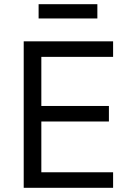

<svg xmlns="http://www.w3.org/2000/svg" viewBox="-20 -895 623 915"><path d="M519 0H93V-698H519V-624H177V-390H499V-316H177V-74H519ZM164 -807V-875H444V-807Z"/></svg>

Font: IBM Plex Sans
Style: Regular
Weight: 400
Designer: Mike Abbink, Paul van der Laan, Pieter van Rosmalen
Foundry: Bold Monday
Version: Version 3.201